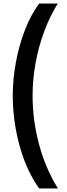

<svg xmlns="http://www.w3.org/2000/svg" viewBox="-20 -871 376 1084"><path d="M52 -331Q52 -423 69.5 -518Q87 -613 120 -699.5Q153 -786 201 -851H306Q262 -780 230 -694.5Q198 -609 181 -516Q164 -423 164 -331Q164 -192 200.5 -56Q237 80 307 193H201Q151 123 118 36Q85 -51 68.5 -145.5Q52 -240 52 -331Z"/></svg>

Font: Noto Sans Tamil UI SemiCondensed SemiBold
Style: Regular
Weight: 600
Width: 4
Designer: Jelle Bosma - Monotype Design Team
Foundry: Monotype Imaging Inc.
Version: Version 2.004; ttfautohint (v1.8.4.7-5d5b)